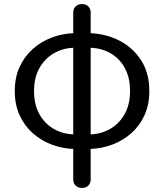

<svg xmlns="http://www.w3.org/2000/svg" viewBox="-20 -716 800 936"><path d="M337 -61V-483Q284 -481 240.5 -455Q197 -429 171.5 -383Q146 -337 146 -272Q146 -207 171.5 -160.5Q197 -114 240.5 -88.5Q284 -63 337 -61ZM378 200Q360 200 348.5 188.5Q337 177 337 159V10Q282 8 231 -11.5Q180 -31 139.5 -67Q99 -103 75.5 -154.5Q52 -206 52 -272Q52 -338 75.5 -389.5Q99 -441 139.5 -477Q180 -513 231 -532.5Q282 -552 337 -554V-655Q337 -673 348.5 -684.5Q360 -696 378 -696H381Q399 -696 410.5 -684.5Q422 -673 422 -655V-554Q498 -551 563 -517.5Q628 -484 668 -422Q708 -360 708 -272Q708 -206 684.5 -154.5Q661 -103 620.5 -67Q580 -31 528.5 -11.5Q477 8 422 10V159Q422 177 410.5 188.5Q399 200 381 200ZM422 -483V-61Q475 -63 518.5 -88.5Q562 -114 588 -160.5Q614 -207 614 -272Q614 -337 589 -383.5Q564 -430 520.5 -455.5Q477 -481 422 -483Z"/></svg>

Font: Chiron GoRound TC
Style: Regular
Weight: 400
Designer: Ryoko NISHIZUKA 西塚涼子 (kana, bopomofo & ideographs); Paul D. Hunt (Latin, Greek & Cyrillic); Sandoll Communications 산돌커뮤니
Foundry: Adobe
Version: Version 1.000;hotconv 1.1.1;makeotfexe 2.6.0